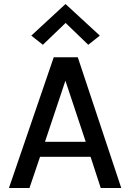

<svg xmlns="http://www.w3.org/2000/svg" viewBox="-20 -934 647 954"><path d="M24.5 0ZM203.5 -229.5H406L305 -533ZM24.5 0 247 -649.5H366.5L582.5 0H480.5L430 -155H179L126.5 0ZM306 -820 193 -711.5 135.5 -757 305.5 -914 476 -757 418.5 -711.5Z"/></svg>

Font: Betinya Sans Medium
Style: Regular
Weight: 500
Designer: Jonathan Pinhorn
Version: Version 2.001;December 9, 2019;FontCreator 12.0.0.2547 64-bi